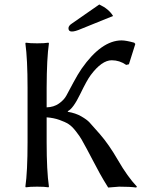

<svg xmlns="http://www.w3.org/2000/svg" viewBox="-20 -840 672 864"><path d="M426.8 -819.8Q469.7 -799.8 488.8 -768.1L345.2 -710Q317.4 -697.8 303.2 -698.2Q288.1 -698.2 288.1 -712.9Q288.1 -724.1 303.2 -733.9ZM104 -444.8Q104 -573.7 94.2 -645L96.2 -647.9Q114.3 -645 147.2 -645Q180.2 -645 198.2 -647.9L200.2 -645Q190.4 -579.1 189.9 -444.8V-356.9Q222.2 -357.9 245.1 -374Q268.1 -390.1 279.1 -410.6Q290 -431.2 310.1 -468.5Q330.1 -505.9 347.2 -530.8Q436 -657.7 526.9 -658.2Q546.9 -658.2 584 -647.9L588.9 -642.1L560.1 -550.8L547.9 -547.9Q518.1 -568.8 482.9 -568.8Q438 -568.8 388.2 -502Q372.1 -481 340.6 -416Q309.1 -351.1 285.2 -339.8V-336.9Q320.3 -331.1 345.7 -316.4Q371.1 -301.8 382.6 -289.3Q394 -276.9 429.2 -236.8Q470.2 -189.9 511.7 -117.9Q553.2 -45.9 596.2 0L592.8 3.9Q566.9 0 516.1 0Q513.2 0 466.8 3.9Q444.8 -31.2 429.4 -59.1Q414.1 -86.9 395.5 -122.6Q377 -158.2 371.1 -168.9Q354.5 -199.7 346.4 -213.6Q338.4 -227.5 321.3 -249.5Q304.2 -271.5 288.6 -281.5Q272.9 -291.5 247.3 -300.5Q221.7 -309.6 189.9 -312V-200.2Q189.9 -71.3 200.2 0L198.2 2.9Q180.2 0 147 0Q113.8 0 96.2 2.9L94.2 0Q104 -67.9 104 -200.2Z"/></svg>

Font: Biolilbert
Style: Regular
Weight: 400
Designer: Philipp H. Poll
Foundry: Philipp H. Poll
Version: Version 1.1.0